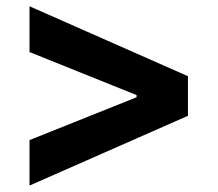

<svg xmlns="http://www.w3.org/2000/svg" viewBox="-20 -594 687 606"><path d="M573.2 -353.5V-228.5L73.2 -8.3V-151.9L411.1 -287.1V-293.9L73.2 -429.7V-574.2Z"/></svg>

Font: Inter Tight Stencil
Style: Bold
Weight: 700
Designer: Rasmus Andersson
Foundry: rsms
Version: Version 3.004;Glyphs 3.1.2 (3151)